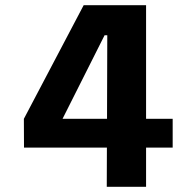

<svg xmlns="http://www.w3.org/2000/svg" viewBox="-20 -720 750 740"><path d="M645.5 -262V-151H543V0H391.5L392 -151H72.5L72 -262L302.5 -700H543V-262ZM393.5 -584H383L221 -262H392.5Z"/></svg>

Font: League Mono
Style: Bold
Weight: 700
Width: 6
Designer: Tyler Finck
Foundry: The League of Moveable Type / Tyler Finck
Version: Version 2.300;RELEASE